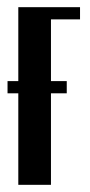

<svg xmlns="http://www.w3.org/2000/svg" viewBox="-20 -515 252 535"><path d="M31 -495H203V-461H122V0H31ZM1 -289H166V-255H1Z"/></svg>

Font: Moniqa ExtBd Cond Paragraph
Style: Regular
Weight: 800
Width: 3
Designer: Rajesh Rajput
Foundry: Rajesh Rajput
Version: Version 1.000